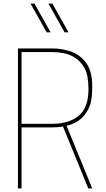

<svg xmlns="http://www.w3.org/2000/svg" viewBox="-20 -1050 593 1070"><path d="M494 0H472L331 -345Q302 -340 273 -340H100V0H80V-780H273Q326 -780 376 -762.5Q426 -745 460 -699.5Q494 -654 494 -570Q494 -504 483 -468Q449 -371 351 -349ZM272 -360Q364 -360 418.5 -405Q473 -450 473 -551Q473 -631 451.5 -669.5Q430 -708 399.5 -727.5Q369 -747 335.5 -753.5Q302 -760 272 -760H100V-360ZM150 -870ZM240 -870 150 -1030H172L262 -870ZM340 -870 250 -1030H272L362 -870Z"/></svg>

Font: Tanohe Sans Thin
Style: Regular
Weight: 100
Designer: Village Type and Design LLC & Cristiano Sobral
Foundry: Cooper Hewitt Smithsonian Design Museum
Version: Version 1.00;September 29, 2021;FontCreator 13.0.0.2655 64-b